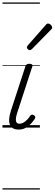

<svg xmlns="http://www.w3.org/2000/svg" viewBox="-20 -1030 441 1550"><path d="M131 16Q103 16 85.5 6Q68 -4 60 -23.5Q52 -43 54 -70.5Q56 -98 67 -133L185 -494Q190 -506 196.5 -510.5Q203 -515 218 -515Q232 -515 238.5 -509.5Q245 -504 241 -494L117 -113Q109 -87 108 -68.5Q107 -50 114.5 -40.5Q122 -31 138 -31Q154 -31 170 -40.5Q186 -50 200 -64.5Q214 -79 223 -94Q228 -101 235 -104Q242 -107 253 -100Q264 -94 265 -86.5Q266 -79 261 -71Q249 -52 230 -31.5Q211 -11 186.5 2.5Q162 16 131 16ZM220 -625Q214 -625 205.5 -632Q197 -639 197 -646Q197 -650 198.5 -654Q200 -658 204 -663L348 -827Q354 -835 358.5 -837.5Q363 -840 368 -840Q375 -840 383 -835Q391 -830 396 -822.5Q401 -815 401 -808Q401 -803 399.5 -799.5Q398 -796 393 -792L238 -634Q228 -625 220 -625ZM0 490H302V500H0ZM0 -20H302V0H0ZM0 -505H302V-500H0ZM0 -1010H302V-1000H0Z"/></svg>

Font: Playwrite MX Guides
Style: Regular
Weight: 400
Designer: Veronika Burian, José Scaglione
Foundry: TypeTogether
Version: Version 1.003